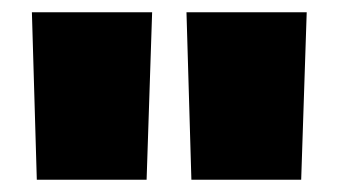

<svg xmlns="http://www.w3.org/2000/svg" viewBox="-20 -720 552 313"><path d="M40 -427 32 -700H228L219 -427ZM292 -427 284 -700H480L471 -427Z"/></svg>

Font: Georama Extended ExtraBold
Style: Regular
Weight: 800
Width: 7
Designer: Jean-Baptiste Levee
Foundry: Production Type
Version: Version 1.000